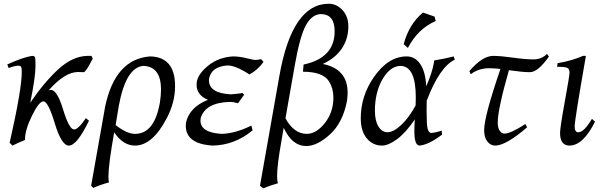

<svg xmlns="http://www.w3.org/2000/svg" viewBox="-20 -782 3271 1041"><path d="M353.5 7.3Q313.5 7.3 277.3 -112.5Q241.2 -232.4 215.3 -232.4Q191.4 -232.4 153.3 -154.5Q115.2 -76.7 115.2 -22.9Q83.5 -10.7 47.9 7.3L32.2 -7.8Q98.1 -297.4 98.1 -392.6Q98.1 -413.6 94.2 -419.7Q90.3 -425.8 80.1 -425.8Q60.5 -425.8 26.9 -413.1L19.5 -432.6Q102.5 -470.7 153.3 -479Q169.9 -479 171.1 -467.3Q172.4 -455.6 172.4 -422.9Q172.4 -363.3 144 -225.1Q222.7 -340.3 298.6 -408.7Q374.5 -477.1 453.1 -479H475.6L482.9 -464.8Q445.8 -390.6 433.6 -390.6Q419.4 -391.6 402.8 -391.6Q331.5 -391.6 243.7 -292Q250 -294.4 255.9 -294.4Q290 -294.4 322.5 -187.3Q355 -80.1 381.8 -80.1Q404.3 -80.1 445.8 -141.6L462.4 -127.4Q397 7.3 353.5 7.3Z M712.4 -56.2Q816.9 -56.2 846.7 -224.6Q853 -264.2 853 -296.4Q853 -421.4 756.8 -424.8Q663.1 -416.5 624.5 -210.4L606.9 -104Q667.5 -56.2 712.4 -56.2ZM485.8 236.8 474.1 225.1 550.3 -205.1Q604.5 -461.4 793 -476.1Q929.2 -474.1 929.2 -314.9Q929.2 -227.5 884.8 -142.6Q807.1 7.3 711.9 7.3Q647.5 7.3 599.1 -64.5Q567.9 110.8 567.9 175.3Q567.9 196.8 570.8 207Q527.8 218.3 485.8 236.8Z M1132.3 7.3Q987.3 -2 987.3 -100.1L988.3 -116.7Q1006.8 -200.7 1107.4 -240.7Q1045.9 -266.6 1045.9 -321.8L1046.9 -337.9Q1054.7 -382.8 1109.9 -427Q1165 -471.2 1242.2 -476.1Q1278.3 -476.1 1315.7 -466.6Q1353 -457 1366.7 -457Q1382.8 -458 1395.5 -461.4L1408.7 -446.3Q1377 -401.9 1332.5 -378.4Q1257.3 -427.2 1213.4 -427.2Q1125.5 -420.9 1113.3 -354.5L1112.8 -347.7Q1112.8 -275.9 1232.9 -270.5Q1280.3 -274.4 1295.4 -277.8L1303.2 -267.6L1270.5 -222.2Q1246.1 -229.5 1224.6 -229.5Q1093.8 -225.1 1068.4 -142.6Q1066.9 -135.3 1066.9 -128.4Q1066.9 -63 1181.2 -56.2Q1254.4 -57.6 1342.8 -101.1L1349.6 -75.2Q1252 5.4 1132.3 7.3Z M1643.1 -56.2Q1694.8 -56.2 1741.2 -114.7Q1787.6 -173.3 1787.6 -252.9Q1787.6 -301.8 1764.6 -339.8Q1731.4 -393.1 1622.6 -393.1L1626 -432.1Q1794.4 -467.8 1794.4 -612.3Q1794.4 -704.1 1721.7 -705.6Q1672.9 -705.6 1639.6 -647Q1606.4 -588.4 1578.1 -426.8L1527.8 -140.6Q1573.7 -56.2 1643.1 -56.2ZM1407.2 239.3 1389.6 225.1 1494.6 -369.6Q1563.5 -761.7 1762.7 -761.7Q1804.7 -761.7 1836.7 -727.5Q1868.7 -693.4 1868.7 -639.2Q1868.7 -572.3 1834 -519.8Q1799.3 -467.3 1730 -435.1Q1864.7 -408.7 1864.7 -279.8Q1864.7 -258.3 1861.3 -234.4Q1838.4 -116.2 1769 -53.2Q1699.7 9.8 1640.6 9.8Q1563.5 9.8 1518.1 -89.4L1504.4 -9.3Q1482.4 115.2 1482.4 172.4Q1482.4 199.7 1487.3 211.4Q1438.5 225.6 1407.2 239.3Z M2082 -64.9Q2114.7 -65.9 2156.5 -105.5Q2198.2 -145 2233.4 -210.4L2234.4 -253.4Q2234.4 -424.8 2150.4 -424.8Q2091.8 -422.9 2049.3 -344.2Q2012.7 -275.4 2012.7 -181.2Q2012.7 -127.9 2031.7 -96.4Q2050.8 -64.9 2082 -64.9ZM2255.4 7.3Q2226.6 7.3 2226.6 -70.3Q2226.6 -97.2 2229 -134.3Q2179.2 -61.5 2132.3 -27.1Q2085.4 7.3 2051.3 7.3Q2001.5 7.3 1968.8 -31.7Q1936 -70.8 1936 -140.1Q1936 -260.7 2005.9 -362.3Q2084 -476.1 2185.1 -476.1Q2229.5 -476.1 2258.1 -435.5Q2286.6 -395 2291 -314.5Q2323.2 -387.7 2332 -439.5L2334.5 -454.6Q2392.6 -463.4 2439.9 -476.1L2445.8 -458.5Q2363.3 -419.4 2293.5 -235.8L2293 -179.7Q2293 -106.9 2298.3 -85.2Q2303.7 -63.5 2316.4 -61Q2345.2 -63 2374.5 -74.2L2377 -52.2Q2304.7 2.4 2255.4 7.3ZM2191.4 -522 2168.9 -542.5Q2197.3 -650.9 2273.4 -713.9L2336.4 -691.9L2342.3 -668Q2246.1 -626.5 2191.4 -522Z M2664.6 7.3Q2640.1 7.3 2622.6 -14.4Q2605 -36.1 2605 -76.2Q2605 -150.9 2693.4 -408.2Q2657.7 -412.1 2632.3 -412.1Q2574.7 -412.1 2532.2 -379.4L2524.9 -396.5Q2595.2 -479 2654.3 -479Q2693.4 -479 2761 -469.5Q2828.6 -460 2872.6 -460Q2916 -460 2945.8 -489.7L2956.1 -475.1Q2896.5 -390.6 2853 -390.6Q2814 -390.6 2739.3 -401.4Q2678.7 -189 2678.7 -118.2Q2678.7 -87.4 2689.7 -72.5Q2700.7 -57.6 2714.8 -57.6Q2748 -57.6 2828.6 -109.4L2837.9 -91.8Q2723.1 7.3 2664.6 7.3Z M3067.9 7.3Q3016.6 7.3 3016.6 -61Q3016.6 -90.8 3042.2 -231Q3067.9 -371.1 3067.9 -388.7Q3067.9 -407.7 3056.4 -413.8Q3044.9 -419.9 3000.5 -419.9L3003.4 -439.5Q3079.6 -452.1 3141.1 -479H3156.7Q3095.7 -129.9 3095.7 -96.7Q3095.7 -64.9 3115.7 -64.9Q3146.5 -64.9 3189.5 -137.7L3206.1 -122.1Q3141.1 7.3 3067.9 7.3Z"/></svg>

Font: Kelvinch
Style: Italic
Weight: 400
Italic angle: -10°
Designer: Paul James Miller
Foundry: High-Logic / Made with FontCreator
Version: Version 3.40;July 22, 2017;FontCreator 11.0.0.2388 64-bit